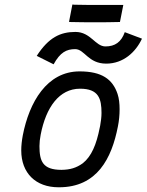

<svg xmlns="http://www.w3.org/2000/svg" viewBox="-20 -814 637 834"><path d="M515.6 -792.5H507.3H427.2C382.3 -792.5 335 -792.5 303.2 -793.5L294.4 -794.4L279.8 -718.8L288.1 -718.3C321.3 -717.3 357.9 -717.3 394 -717.3C430.2 -717.3 464.4 -717.3 492.7 -718.3H501ZM307.6 -675.3C242.2 -675.3 191.4 -651.4 139.6 -571.3L212.9 -534.7C241.2 -586.4 268.6 -600.6 306.6 -600.6C347.7 -600.6 362.3 -537.6 441.4 -537.6C515.6 -537.6 569.3 -587.4 596.7 -646L522 -674.3C506.8 -631.3 479.5 -612.3 438 -612.3C394 -612.3 374 -675.3 307.6 -675.3ZM339.8 -105C311.5 -84.5 284.2 -76.7 247.1 -76.2C165 -76.2 151.4 -114.3 151.4 -179.7C151.4 -194.8 153.3 -211.4 156.7 -229C179.7 -348.1 237.3 -428.7 327.6 -428.7C408.7 -428.7 420.9 -385.3 420.9 -323.2C420.9 -306.2 418.5 -287.1 415 -267.6C414.6 -264.6 413.6 -261.7 413.1 -258.8C398.9 -186.5 377.4 -134.8 339.8 -105ZM235.4 -0.5H236.3C401.9 -0.5 465.3 -126 492.2 -265.1C497.1 -289.1 499.5 -314.5 499.5 -339.4C499.5 -363.8 497.1 -386.7 490.7 -405.8C469.2 -470.2 421.9 -503.9 325.7 -503.9C183.1 -503.9 106.9 -369.1 79.1 -226.6C74.7 -203.1 72.3 -181.2 72.3 -160.6C72.3 -62.5 134.8 -0.5 234.4 -0.5Z"/></svg>

Font: Fantasque Sans Mono
Style: RegItalic
Weight: 400
Italic angle: -11°
Monospace: yes
Designer: Jany Belluz
Version: Version 1.6.3